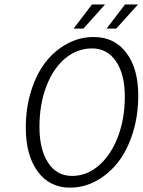

<svg xmlns="http://www.w3.org/2000/svg" viewBox="-20 -840 648 872"><path d="M314 -710 397.9 -819.8H457L358.9 -710ZM463.9 -710 547.9 -819.8H606.9L507.8 -710ZM297.9 12.2Q205.1 12.2 151.1 -61.3Q97.2 -134.8 97.2 -259.8Q97.2 -350.1 121.6 -427.7Q146 -505.4 187.7 -558.6Q229.5 -611.8 285.9 -641.8Q342.3 -671.9 405.8 -671.9Q499.5 -671.9 553.7 -600.3Q607.9 -528.8 607.9 -405.8Q607.9 -315.9 583.5 -237.5Q559.1 -159.2 517.1 -104.7Q475.1 -50.3 418.2 -19Q361.3 12.2 297.9 12.2ZM307.1 -41Q373 -41 428 -87.6Q482.9 -134.3 514.9 -217Q546.9 -299.8 546.9 -400.9Q546.9 -502 507.1 -561Q467.3 -620.1 397.9 -620.1Q331.1 -620.1 276.6 -575.2Q222.2 -530.3 190.7 -448.5Q159.2 -366.7 159.2 -264.2Q159.2 -161.1 198.5 -101.1Q237.8 -41 307.1 -41Z"/></svg>

Font: Office Code Pro Light Italic
Style: Regular
Weight: 300
Italic angle: -9°
Designer: Nathan Rutzky & Paul D. Hunt
Foundry: Adobe Systems Incorporated
Version: Version 1.004;PS 001.004;hotconv 1.0.70;makeotf.lib2.5.58329